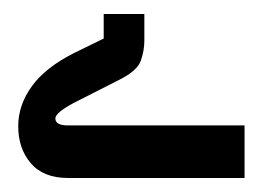

<svg xmlns="http://www.w3.org/2000/svg" viewBox="-20 -619 378 274"><path d="M77 -365Q42 -365 24 -386Q6 -407 6 -439Q6 -469 25.5 -496Q45 -523 87 -544L128 -564V-599H186V-561Q186 -547 181 -532.5Q176 -518 150 -505L85 -472Q59 -458 59 -450Q59 -440 77 -440H329V-365Z"/></svg>

Font: IBM Plex Sans Arabic SmBld
Style: Regular
Weight: 600
Designer: Mike Abbink, Paul van der Laan, Pieter van Rosmalen, Wael Morcos, Khajak Apelian
Foundry: Bold Monday
Version: Version 1.005